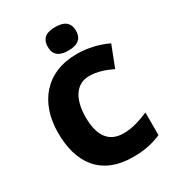

<svg xmlns="http://www.w3.org/2000/svg" viewBox="-221 -1063 1090 1199"><g transform="rotate(-30 324.5 -463.5)"><path d="M365 -937C309 -937 264 -920 264 -852C264 -786 309 -768 365 -768C420 -768 467 -786 467 -852C467 -920 420 -937 365 -937ZM395 -566C455 -566 507 -547 559 -522L618 -674C545 -709 466 -724 397 -724C174 -724 51 -571 51 -355C51 -138 152 10 385 10C459 10 524 -2 587 -30V-193C527 -168 469 -148 406 -148C300 -148 249 -219 249 -354C249 -487 304 -566 395 -566Z"/></g></svg>

Font: Noto Sans Sinhala Black
Style: Regular
Weight: 900
Designer: Jelle Bosma - Monotype Design Team
Foundry: Monotype Imaging Inc.
Version: Version 2.006